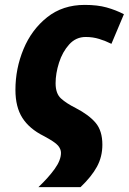

<svg xmlns="http://www.w3.org/2000/svg" viewBox="-20 -579 526 784"><path d="M137 185H309Q354 142 376 101.5Q398 61 398 12Q398 -45 370.5 -77.5Q343 -110 289 -138Q251 -157 229 -177Q207 -197 207 -239Q207 -279 221 -323Q235 -367 262.5 -397.5Q290 -428 330 -428Q359 -428 385 -420Q411 -412 435 -400L486 -521Q453 -538 415.5 -548.5Q378 -559 326 -559Q236 -559 172.5 -508.5Q109 -458 76 -378.5Q43 -299 43 -212Q43 -142 71.5 -97.5Q100 -53 158 -24Q205 1 217 15.5Q229 30 229 45Q229 75 203.5 110.5Q178 146 137 185Z"/></svg>

Font: Noto Sans Display Extra
Style: Italic
Weight: 800
Italic angle: -12°
Designer: Monotype Design Team
Foundry: Monotype Imaging Inc.
Version: Version 1.900